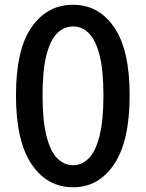

<svg xmlns="http://www.w3.org/2000/svg" viewBox="-20 -770 610 804"><path d="M286.1 14.2Q177.2 14.2 112.1 -82.5Q46.9 -179.2 46.9 -371.1Q46.9 -562 112.1 -656Q177.2 -750 286.1 -750Q393.1 -750 458 -655.8Q522.9 -561.5 522.9 -371.1Q522.9 -179.2 458 -82.5Q393.1 14.2 286.1 14.2ZM286.1 -78.1Q323.2 -78.1 351.8 -107.2Q380.4 -136.2 396.7 -200.7Q413.1 -265.1 413.1 -371.1Q413.1 -476.6 396.7 -539.8Q380.4 -603 351.8 -631.1Q323.2 -659.2 286.1 -659.2Q248.5 -659.2 219.7 -631.1Q190.9 -603 174.6 -539.8Q158.2 -476.6 158.2 -371.1Q158.2 -265.1 174.6 -200.7Q190.9 -136.2 219.7 -107.2Q248.5 -78.1 286.1 -78.1Z"/></svg>

Font: Source Han Sans CN Medium
Style: Regular
Weight: 500
Designer: Ryoko NISHIZUKA  (kana, bopomofo & ideographs); Paul D. Hunt (Latin, Greek & Cyrillic); Sandoll Communications , Soo-you
Foundry: Adobe
Version: Version 2.004;hotconv 1.0.118;makeotfexe 2.5.65603